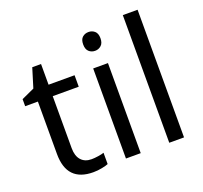

<svg xmlns="http://www.w3.org/2000/svg" viewBox="-131 -912 1138 1074"><g transform="rotate(-20 438.0 -375.0)"><path d="M264.2 -62Q281.2 -62 304.2 -65.4Q327.1 -68.8 338.9 -73.2V-5.9Q326.7 -0.5 301 4.6Q275.4 9.8 249 9.8Q91.8 9.8 91.8 -155.8V-467.8H16.1V-509.8L92.8 -544.9L127.9 -659.2H180.2V-536.1H335V-467.8H180.2V-158.2Q180.2 -111.8 202.4 -86.9Q224.6 -62 264.2 -62Z M533.7 0H445.8V-536.1H533.7ZM439 -681.2Q439 -710.4 453.9 -723.6Q468.8 -736.8 490.7 -736.8Q511.2 -736.8 526.6 -723.6Q542 -710.4 542 -681.2Q542 -652.3 526.6 -638.7Q511.2 -625 490.7 -625Q468.8 -625 453.9 -638.7Q439 -652.3 439 -681.2Z M791.5 0H703.6V-759.8H791.5Z"/></g></svg>

Font: Noto Sans Malayalam
Style: Regular
Weight: 400
Designer: Monotype Design team
Foundry: Monotype Imaging Inc.
Version: Version 1.02